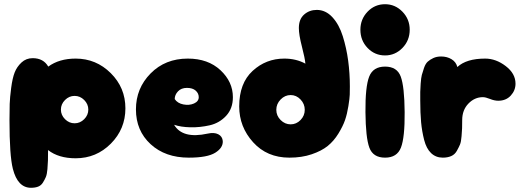

<svg xmlns="http://www.w3.org/2000/svg" viewBox="-20 -748 2491 911"><path d="M127 143Q147 143 161 137.5Q175 132 183.5 118.5Q192 105 197.5 92Q203 79 205 54.5Q207 30 207.5 13Q208 -4 208 -36Q258 3 339 3Q437 3 506 -66.5Q575 -136 575 -234Q575 -332 505.5 -401Q436 -470 339 -470Q261 -470 209 -432Q186 -472 135 -472Q104 -472 82 -451.5Q60 -431 49.5 -404Q39 -377 33 -331Q27 -285 26 -255Q25 -225 25 -178Q25 -10 41 53Q64 143 127 143ZM379.5 -182.5Q360 -163 334 -163Q308 -163 288.5 -182.5Q269 -202 269 -228Q269 -254 288.5 -273.5Q308 -293 334 -293Q360 -293 379.5 -273.5Q399 -254 399 -228Q399 -202 379.5 -182.5Z M876 0Q964 0 1001.5 -23.5Q1039 -47 1037 -79Q1035 -101 1015.5 -111Q996 -121 965 -114Q846 -88 806 -156Q838 -145 883.5 -144Q929 -143 975 -153.5Q1021 -164 1053 -198.5Q1085 -233 1085 -287Q1085 -360 1026 -415Q967 -470 871 -470Q764 -470 694.5 -399.5Q625 -329 625 -229Q625 -128 694.5 -64Q764 0 876 0ZM809 -278Q809 -298 824.5 -314.5Q840 -331 867 -331Q894 -331 908.5 -318Q923 -305 923 -287Q923 -267 900.5 -257Q878 -247 850 -252.5Q822 -258 809 -278Z M1353 0Q1247 0 1181 -73Q1115 -146 1115 -243Q1115 -353 1178.5 -411.5Q1242 -470 1329 -470Q1385 -470 1429 -446Q1427 -471 1412.5 -527Q1398 -583 1398 -615Q1398 -657 1423 -679Q1448 -701 1483 -701Q1525 -701 1557 -666.5Q1589 -632 1606.5 -576Q1624 -520 1632 -460Q1640 -400 1640 -338Q1640 -316 1639.5 -299Q1639 -282 1633 -244.5Q1627 -207 1617 -178Q1607 -149 1585.5 -114Q1564 -79 1535 -55.5Q1506 -32 1459 -16Q1412 0 1353 0ZM1311.5 -178.5Q1332 -158 1359 -158Q1386 -158 1406 -178.5Q1426 -199 1426 -227Q1426 -255 1406 -276Q1386 -297 1359 -297Q1332 -297 1311.5 -276Q1291 -255 1291 -227Q1291 -199 1311.5 -178.5Z M1900 -216Q1899 -337 1881.5 -384.5Q1864 -432 1807 -432Q1750 -432 1731.5 -384Q1713 -336 1714 -216Q1715 -95 1732.5 -47.5Q1750 0 1807 0Q1864 0 1882.5 -48Q1901 -96 1900 -216ZM1807 -485Q1855 -485 1889.5 -520.5Q1924 -556 1924 -607Q1924 -657 1889.5 -692.5Q1855 -728 1807 -728Q1758 -728 1724 -692.5Q1690 -657 1690 -607Q1690 -556 1724 -520.5Q1758 -485 1807 -485Z M2081 0Q2104 0 2121 -7.5Q2138 -15 2147.5 -32Q2157 -49 2162.5 -62Q2168 -75 2170 -102Q2172 -129 2172.5 -139.5Q2173 -150 2173 -178Q2173 -226 2202.5 -256.5Q2232 -287 2271 -287Q2284 -287 2305 -278.5Q2326 -270 2344 -270Q2381 -270 2403.5 -294.5Q2426 -319 2426 -351Q2426 -399 2379.5 -434.5Q2333 -470 2282 -470Q2193 -470 2150 -430Q2144 -454 2122.5 -467Q2101 -480 2073 -480Q2052 -480 2036 -472.5Q2020 -465 2009.5 -455.5Q1999 -446 1992 -426Q1985 -406 1981.5 -392.5Q1978 -379 1976 -351.5Q1974 -324 1974 -312Q1974 -300 1974 -271Q1974 -212 1978 -168.5Q1982 -125 1992.5 -84Q2003 -43 2025.5 -21.5Q2048 0 2081 0Z"/></svg>

Font: Cherry Bomb
Style: Regular
Weight: 400
Designer: satsuyako
Foundry: satsuyako
Version: Version 4.0